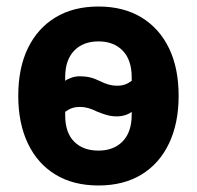

<svg xmlns="http://www.w3.org/2000/svg" viewBox="-20 -557 604 589"><path d="M282 12Q205 12 150 -21.5Q95 -55 65.5 -117Q36 -179 36 -263Q36 -348 65.5 -409Q95 -470 150 -503.5Q205 -537 282 -537Q359 -537 414 -503.5Q469 -470 498.5 -409Q528 -348 528 -263Q528 -179 498.5 -117Q469 -55 414 -21.5Q359 12 282 12ZM282 -95Q329 -95 356.5 -123.5Q384 -152 384 -205V-214Q377 -208 364.5 -204Q352 -200 339 -200Q322 -200 308 -204Q294 -208 277 -215Q263 -222 250.5 -225.5Q238 -229 225 -229Q212 -229 201.5 -225.5Q191 -222 180 -214V-203Q180 -150 207.5 -122.5Q235 -95 282 -95ZM180 -320V-309Q188 -315 200 -319Q212 -323 225 -323Q242 -323 256.5 -319.5Q271 -316 287 -308Q301 -301 313.5 -297.5Q326 -294 339 -294Q352 -294 362.5 -297.5Q373 -301 384 -309V-320Q384 -373 356.5 -401.5Q329 -430 282 -430Q235 -430 207.5 -401.5Q180 -373 180 -320Z"/></svg>

Font: IBM Plex Sans
Style: Regular
Weight: 400
Designer: Mike Abbink, Paul van der Laan, Pieter van Rosmalen
Foundry: Bold Monday
Version: Version 3.201